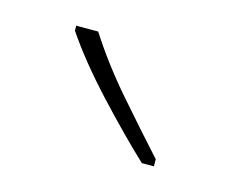

<svg xmlns="http://www.w3.org/2000/svg" viewBox="-41 -816 314 262"><g transform="rotate(15 116.0 -685.0)"><path d="M71 -764Q96 -725 129 -687Q162 -649 192 -616V-606H175Q143 -636 104 -678Q65 -720 40 -757V-764Z"/></g></svg>

Font: Noto Sans Georgian Condensed Thin
Style: Regular
Weight: 100
Width: 3
Designer: Monotype Design Team, Akaki Razmadze
Foundry: Google LLC
Version: Version 2.005; ttfautohint (v1.8.4.7-5d5b)